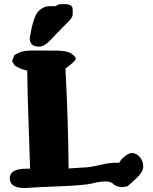

<svg xmlns="http://www.w3.org/2000/svg" viewBox="-20 -906 748 940"><path d="M170.4 -677.7Q125.5 -677.7 125.5 -720.2V-721.2Q144 -828.6 169.2 -852.1Q194.3 -875.5 219.2 -875.5Q244.1 -875.5 253.4 -876Q261.7 -885.3 280.3 -885.7H296.9Q335.9 -885.7 335.9 -859.9V-835.9Q335.9 -820.3 313.2 -798.1Q290.5 -775.9 281 -766.1Q271.5 -756.3 260.7 -745.1Q239.3 -723.1 222.2 -705.1Q195.8 -677.7 170.4 -677.7ZM102.5 14.6Q28.3 14.6 27.8 -32.2V-33.2Q27.8 -80.1 109.4 -80.1H127.4L115.7 -431.2L113.3 -560.5Q71.8 -569.3 49.8 -587.9L40 -605V-610.4L51.8 -638.7H56.6Q84 -658.7 133.3 -658.7H135.7L261.2 -658.2Q310.5 -657.2 330.8 -642.8Q351.1 -628.4 351.1 -618.2Q351.1 -607.9 300.3 -570.3Q314 -316.4 315.9 -81.1L377.9 -85.4Q415 -85.4 464.6 -97.2Q514.2 -108.9 537.1 -108.9Q560.1 -108.9 562.5 -109.4Q565.4 -109.9 566.4 -112.5Q567.4 -115.2 568.4 -116.7Q569.3 -118.2 570.3 -119.9Q571.3 -121.6 572.8 -123.3Q574.2 -125 575.9 -126.7Q577.6 -128.4 579.6 -130.4Q605.5 -156.7 626.5 -156.7Q647.5 -156.7 664.3 -137.2Q681.2 -117.7 681.2 -91.1Q681.2 -64.5 647 -32.2L604.5 5.9L583 9.8H569.3Q545.9 6.3 534.4 -5.6Q522.9 -17.6 495.4 -17.6Q467.8 -17.6 433.1 -8.3Q398.4 1 275.4 5.9Q152.3 10.7 133.1 12.7Q113.8 14.6 102.5 14.6Z"/></svg>

Font: Drukaatie burti
Style: Heavy
Weight: 800
Version: Version 0.14